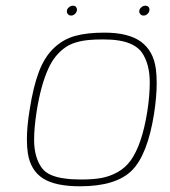

<svg xmlns="http://www.w3.org/2000/svg" viewBox="-20 -651 600 676"><path d="M485.8 -596.2Q478.5 -596.2 474.6 -600.6Q470.2 -605.5 470.2 -610.4Q470.2 -620.1 478.5 -626Q484.4 -630.9 491.7 -630.9Q499 -630.9 503.4 -626Q506.3 -622.1 506.3 -617.7Q506.3 -608.4 499.5 -602.1Q493.2 -596.2 485.8 -596.2ZM230.5 -596.2Q223.1 -596.2 218.8 -601.6Q215.3 -605.5 215.3 -610.4Q215.3 -620.1 223.6 -626Q229.5 -630.9 236.8 -630.9Q244.1 -630.9 247.6 -626.5Q251 -622.1 251 -617.7Q251 -608.4 244.1 -602.1Q237.8 -596.2 230.5 -596.2ZM266.6 -19Q307.6 -19 337.4 -24.4Q366.7 -29.8 394 -44.9Q421.4 -60.1 440.4 -86.4Q480 -142.1 498.5 -257.8Q507.3 -314.9 507.3 -360.4Q507.3 -425.8 479.5 -466.3Q455.6 -499 398.9 -508.3Q375 -512.2 342.8 -512.2Q314.5 -512.2 293.9 -510.3Q242.2 -505.4 211.9 -485.4Q171.9 -458 150.4 -409.7Q123.5 -351.1 108.9 -257.8Q100.1 -200.7 100.1 -158.7Q100.1 -97.2 127.4 -59.6Q149.4 -29.8 208.5 -22.5Q232.4 -19 266.6 -19ZM261.7 4.9Q174.8 4.9 131.3 -22.9Q87.9 -50.8 78.1 -110.8Q74.7 -133.3 74.7 -160.2Q74.7 -206.5 84.5 -265.1Q97.2 -346.7 117.2 -398.9Q137.2 -451.2 169.9 -481.9Q202.1 -512.7 244.1 -524.4Q285.6 -536.1 347.7 -536.1Q432.6 -536.1 476.6 -503.9Q520.5 -471.2 528.8 -408.2Q531.7 -385.7 531.7 -358.4Q531.7 -311 522.5 -251Q499.5 -105.5 443.8 -50.3Q387.7 4.9 261.7 4.9Z"/></svg>

Font: Squarion Thin
Style: Italic
Weight: 100
Designer: Natanael Gama
Version: Version 1.00;September 12, 2019;FontCreator 11.5.0.2425 64-b